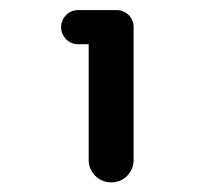

<svg xmlns="http://www.w3.org/2000/svg" viewBox="-20 -684 453 388"><path d="M103.5 -628.9C103.5 -610.4 118.7 -594.7 137.2 -594.7H159.2V-360.4C159.2 -335.9 179.2 -315.4 205.1 -315.4C230 -315.4 250 -335.4 250 -360.4V-629.4C250 -647.9 235.4 -663.6 215.8 -663.6H137.2C118.7 -663.6 103.5 -647.9 103.5 -628.9Z"/></svg>

Font: Supermercado One
Style: Regular
Weight: 400
Designer: James Grieshaber
Foundry: James Grieshaber
Version: Version 1.002